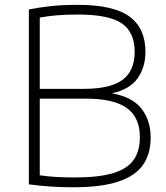

<svg xmlns="http://www.w3.org/2000/svg" viewBox="-20 -767 684 792"><path d="M282.5 5.5Q235.5 5.5 193.2 2.8Q151 0 99 -6.5V-728Q147 -737.5 193.8 -742.2Q240.5 -747 301 -747Q448 -747 514 -698.8Q580 -650.5 580 -553Q580 -490.5 548 -444.5Q516 -398.5 441.5 -382Q525.5 -367.5 563.5 -318.8Q601.5 -270 601.5 -199.5Q601.5 -132.5 570 -87Q538.5 -41.5 468.2 -18Q398 5.5 282.5 5.5ZM302.5 -707Q251 -707 213.8 -703.8Q176.5 -700.5 144 -694.5V-400.5H326Q435 -400.5 485.2 -437.5Q535.5 -474.5 535.5 -552.5Q535.5 -635 481.8 -671Q428 -707 302.5 -707ZM287 -35Q390 -35 448.8 -53.5Q507.5 -72 532.2 -108.8Q557 -145.5 557 -201Q557 -283 503 -321.5Q449 -360 336.5 -360H144V-44Q177.5 -39 211.5 -37Q245.5 -35 287 -35Z"/></svg>

Font: Encode Sans Semi Expanded ExtraLight
Style: Regular
Weight: 200
Width: 6
Designer: Multiple Designers
Foundry: Impallari Type
Version: Version 3.000; ttfautohint (v1.8.3) -l 8 -r 50 -G 200 -x 14 